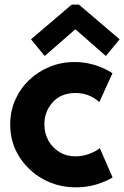

<svg xmlns="http://www.w3.org/2000/svg" viewBox="-20 -800 535 826"><path d="M306.6 5.9Q228.5 5.9 164.3 -30Q100.1 -65.9 62 -127.2Q23.9 -188.5 23.9 -264.6Q23.9 -321.3 45.4 -370.1Q66.9 -418.9 105.2 -455.6Q143.6 -492.2 193.8 -512.7Q244.1 -533.2 301.3 -533.2Q345.7 -533.2 387.9 -520.3Q430.2 -507.3 463.9 -484.9L407.2 -360.8Q387.2 -379.4 361.3 -389.6Q335.4 -399.9 305.2 -399.9Q242.2 -399.9 206.5 -359.9Q170.9 -319.8 170.9 -265.1Q170.9 -226.6 188.2 -195.3Q205.6 -164.1 235.6 -145.8Q265.6 -127.4 304.2 -127.4Q336.4 -127.4 365.7 -138.7Q395 -149.9 409.2 -163.1L464.4 -36.6Q436.5 -19.5 395.5 -6.8Q354.5 5.9 306.6 5.9ZM172.4 -559.1 113.3 -630.9 288.6 -780.3H319.3L494.6 -630.9L435.5 -559.1L306.2 -672.4H302.2Z"/></svg>

Font: Reddit Sans ExtraBold
Style: Regular
Weight: 800
Designer: Stephen Hutchings
Foundry: Reddit
Version: Version 1.014; ttfautohint (v1.8.4.7-5d5b)